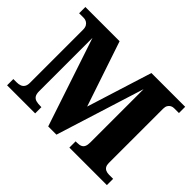

<svg xmlns="http://www.w3.org/2000/svg" viewBox="-141 -976 1238 1238"><g transform="rotate(45 478.5 -357.0)"><path d="M24 0V-57H53Q73 -57 87 -62.5Q101 -68 109 -81Q117 -94 117 -115V-599Q117 -620 109.5 -632.5Q102 -645 90.5 -651Q79 -657 66 -657H24V-714H336L486 -268L626 -714H934V-657H889Q877 -657 866.5 -651.5Q856 -646 849 -634.5Q842 -623 842 -604V-109Q842 -91 848.5 -79.5Q855 -68 867.5 -62.5Q880 -57 897 -57H934V0H592V-57H605Q626 -57 639 -63Q652 -69 658 -82.5Q664 -96 664 -119V-605L474 0H399L197 -606V-120Q197 -93 206 -79.5Q215 -66 231.5 -61.5Q248 -57 272 -57H280V0Z"/></g></svg>

Font: Noto Serif Hebrew ExtraBold
Style: Regular
Weight: 800
Version: Version 2.003